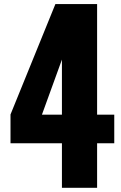

<svg xmlns="http://www.w3.org/2000/svg" viewBox="-20 -899 581 919"><path d="M30.3 -213.4V-351.1L245.1 -879.4H444.8V-350.1H526.9V-213.4H444.8V0H276.4V-213.4ZM276.4 -350.1V-613.8L180.7 -350.1Z"/></svg>

Font: Oswald-Bold
Style: Bold
Weight: 700
Designer: vernon adams
Foundry: vernon adams
Version: Version 2.002; ttfautohint (v0.92.18-e454-dirty) -l 8 -r 50 